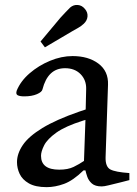

<svg xmlns="http://www.w3.org/2000/svg" viewBox="-20 -761 565 791"><path d="M172 10Q126 10 99 -5.5Q72 -21 61 -44.5Q50 -68 50 -93Q50 -128 74 -163.5Q98 -199 154.5 -233.5Q211 -268 306 -301L333 -310L335 -394Q336 -431 312 -455.5Q288 -480 248 -480Q212 -480 189 -458Q166 -436 155 -393Q153 -382 132 -373Q111 -364 80 -364Q62 -364 53 -368.5Q44 -373 49 -388Q65 -427 102 -459Q139 -491 186 -510.5Q233 -530 279 -530Q344 -530 385.5 -499Q427 -468 425 -412L415 -113Q414 -74 434.5 -63Q455 -52 513 -48V-19L478 -10Q445 -2 427 2.5Q409 7 399 7Q372 7 358.5 -5Q345 -17 339.5 -33Q334 -49 332 -59H324Q281 -17 244 -3.5Q207 10 172 10ZM224 -62Q260 -62 283.5 -73.5Q307 -85 326 -98L332 -267L322 -264Q249 -241 212 -214.5Q175 -188 162 -162.5Q149 -137 149 -119Q149 -62 224 -62ZM165 -566 147 -590 229 -688Q240 -700 249.5 -710Q259 -720 269 -730Q283 -742 300.5 -740.5Q318 -739 330 -724Q342 -710 340.5 -693Q339 -676 325 -663Q314 -653 302.5 -646.5Q291 -640 277 -632Z"/></svg>

Font: Hedvig Letters Serif
Style: Regular
Weight: 400
Designer: Alexander Örn & Tor Weibull
Foundry: Kanon Foundry
Version: Version 1.000